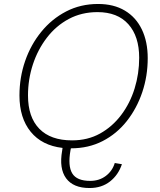

<svg xmlns="http://www.w3.org/2000/svg" viewBox="-20 -740 804 967"><path d="M338 7H337L335 17Q321 96 344 133.5Q367 171 434 171Q480 171 513 146Q546 121 558 81L594 87Q576 141 534 174Q492 207 431 207Q349 207 313 158Q277 109 293 19L295 5Q191 -7 134.5 -76.5Q78 -146 78 -259Q78 -350 106.5 -432.5Q135 -515 188 -580Q241 -645 313.5 -682.5Q386 -720 474 -720Q553 -720 609 -686.5Q665 -653 694.5 -591.5Q724 -530 724 -447Q724 -357 696.5 -275.5Q669 -194 618.5 -130Q568 -66 497 -29.5Q426 7 338 7ZM343 -33Q422 -33 484 -67.5Q546 -102 590.5 -161Q635 -220 658 -294.5Q681 -369 681 -449Q681 -557 626.5 -618Q572 -679 471 -679Q391 -679 326.5 -644.5Q262 -610 216 -550Q170 -490 145.5 -415Q121 -340 121 -259Q121 -150 178 -91.5Q235 -33 343 -33Z"/></svg>

Font: Livvic ExtraLight
Style: Italic
Weight: 275
Italic angle: -10°
Designer: Jacques Le Bailly, Baron von Fonthausen
Version: Version 1.001; ttfautohint (v1.8.2)